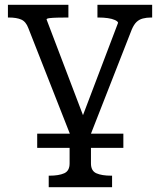

<svg xmlns="http://www.w3.org/2000/svg" viewBox="-20 -557 667 800"><path d="M494 0V59H135V0ZM359 0H271L98 -440Q88 -467 68.5 -475.5Q49 -484 17 -484H13V-537H265V-484H260Q238 -484 218.5 -483.5Q199 -483 186.5 -481.5Q174 -480 174 -476L338 -45L317 -54L472 -462Q471 -468 459 -473.5Q447 -479 429 -481.5Q411 -484 391 -484H386V-537H614V-484H610Q591 -484 575.5 -480Q560 -476 549 -465.5Q538 -455 529 -434ZM270 0H359V124Q359 155 381.5 165Q404 175 443 175H447V223H183V175H186Q225 175 247.5 165Q270 155 270 124Z"/></svg>

Font: Roboto Serif
Style: Regular
Weight: 400
Designer: Greg Gazdowicz
Foundry: Commercial Type
Version: Version 1.008